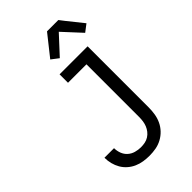

<svg xmlns="http://www.w3.org/2000/svg" viewBox="-288 -1072 1177 1177"><g transform="rotate(-45 300.0 -484.0)"><path d="M273 8Q247 8 221.5 4Q196 0 172 -10.5Q148 -21 128 -38.5Q108 -56 95 -78.5Q82 -101 75.5 -126.5Q69 -152 69 -178V-179H152Q152 -155 160.5 -132.5Q169 -110 186.5 -94.5Q204 -79 227 -72.5Q250 -66 273 -66Q291 -66 308.5 -69.5Q326 -73 341 -82.5Q356 -92 367 -106Q378 -120 384.5 -136Q391 -152 393.5 -169.5Q396 -187 396 -205V-662H236V-735H479V-205Q479 -177 474.5 -149Q470 -121 458 -95.5Q446 -70 426.5 -49.5Q407 -29 382 -15.5Q357 -2 329.5 3Q302 8 273 8ZM307 -804 260 -840 368 -976H466L493 -941L574 -840L527 -804L417 -923Z"/></g></svg>

Font: Iosevka Plex Etoile
Style: Regular
Weight: 400
Designer: Belleve Invis
Foundry: Belleve Invis
Version: Version 25.1.1; ttfautohint (v1.8.4)